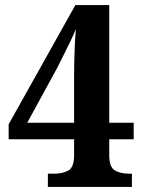

<svg xmlns="http://www.w3.org/2000/svg" viewBox="-20 -734 565 754"><path d="M168 0V-52H194Q226 -52 248.5 -64.5Q271 -77 271 -124V-187H14V-246L276 -714H409V-252H505V-187H409V-124Q409 -77 431.5 -64.5Q454 -52 486 -52H498V0ZM87 -252H271V-431Q271 -474 272.5 -523.5Q274 -573 278 -620Q271 -602 257 -573Q243 -544 228.5 -515Q214 -486 206 -470Z"/></svg>

Font: Noto Serif Khmer SemiCondensed
Style: Bold
Weight: 700
Width: 4
Designer: Danh Hong and the Monotype Design Team
Foundry: Monotype Imaging Inc.
Version: Version 2.004; ttfautohint (v1.8.4.7-5d5b)